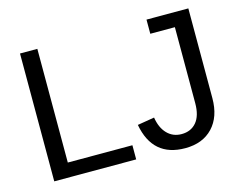

<svg xmlns="http://www.w3.org/2000/svg" viewBox="-97 -838 1255 998"><g transform="rotate(-15 531.0 -339.0)"><path d="M82 0V-688H175.3V-76.2H522.9V0ZM785.2 9.8Q610.4 9.8 577.6 -170.9L668.9 -186Q677.7 -129.4 708.5 -97.7Q739.3 -65.9 785.6 -65.9Q836.4 -65.9 865.7 -100.8Q895 -135.7 895 -203.1V-611.8H762.7V-688H987.8V-205.1Q987.8 -105 933.6 -47.6Q879.4 9.8 785.2 9.8Z"/></g></svg>

Font: Arial
Style: Regular
Weight: 400
Designer: Steve Matteson
Foundry: Ascender Corporation
Version: Version 2.00.3